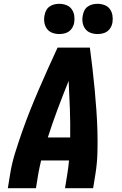

<svg xmlns="http://www.w3.org/2000/svg" viewBox="-20 -984 640 1004"><path d="M21 0 33 -74Q42 -130 59.5 -186Q77 -242 96.5 -297.5Q116 -353 138 -408Q160 -463 183.5 -517.5Q207 -572 231.5 -626.5Q256 -681 281 -735H450Q457 -681 463.5 -626.5Q470 -572 475 -517.5Q480 -463 484 -408Q488 -353 489.5 -297.5Q491 -242 489.5 -186Q488 -130 479 -74L467 0H320L332 -74Q335 -91 337 -109Q339 -127 341 -145H195Q191 -127 187 -109.5Q183 -92 180 -74L168 0ZM230 -265H347Q348 -339 345.5 -413Q343 -487 339 -561Q309 -487 281.5 -413.5Q254 -340 230 -265ZM490 -806Q471 -806 453.5 -812.5Q436 -819 425.5 -833.5Q415 -848 412 -866.5Q409 -885 413 -904Q415 -917 421.5 -929.5Q428 -942 439.5 -950Q451 -958 464 -961Q477 -964 490 -964Q509 -964 526.5 -957.5Q544 -951 554.5 -936.5Q565 -922 568 -903.5Q571 -885 568 -866Q566 -853 559 -840.5Q552 -828 541 -820Q530 -812 516.5 -809Q503 -806 490 -806ZM290 -806Q271 -806 253.5 -812.5Q236 -819 225.5 -833.5Q215 -848 212 -866.5Q209 -885 213 -904Q215 -917 221.5 -929.5Q228 -942 239.5 -950Q251 -958 264 -961Q277 -964 290 -964Q309 -964 326.5 -957.5Q344 -951 354.5 -936.5Q365 -922 368 -903.5Q371 -885 368 -866Q366 -853 359 -840.5Q352 -828 341 -820Q330 -812 316.5 -809Q303 -806 290 -806Z"/></svg>

Font: Iosevka Curly Heavy Extended
Style: Italic
Weight: 900
Width: 7
Italic angle: -9°
Monospace: yes
Designer: Belleve Invis
Foundry: Belleve Invis
Version: Version 11.1.0; ttfautohint (v1.8.3)